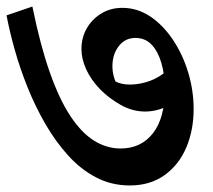

<svg xmlns="http://www.w3.org/2000/svg" viewBox="-29 -574 652 587"><path d="M368 -7Q312 -7 265 -31.5Q218 -56 179.5 -98.5Q141 -141 110 -194.5Q79 -248 55.5 -306.5Q32 -365 16 -422Q0 -479 -9 -527L70 -554Q94 -436 123 -353.5Q152 -271 186 -219.5Q220 -168 258.5 -144Q297 -120 340 -120Q402 -120 438.5 -166.5Q475 -213 475 -301Q475 -345 464.5 -381Q454 -417 434.5 -437.5Q415 -458 385 -458Q356 -458 337.5 -437Q319 -416 315.5 -385.5Q312 -355 324 -325Q341 -316 365.5 -315.5Q390 -315 416.5 -322.5Q443 -330 465.5 -345.5Q488 -361 500 -382L501 -261Q480 -246 458 -239.5Q436 -233 415 -233Q376 -233 340.5 -253Q305 -273 278 -300Q249 -330 234.5 -362Q220 -394 220 -424Q220 -458 235.5 -486Q251 -514 279.5 -532Q308 -550 345 -550Q391 -550 430.5 -523.5Q470 -497 500 -452Q530 -407 546.5 -352Q563 -297 563 -241Q563 -176 540.5 -123Q518 -70 474 -38.5Q430 -7 368 -7Z"/></svg>

Font: Eczar Medium
Style: Regular
Weight: 500
Designer: Vaibhav Singh
Foundry: Rosetta Type Foundry
Version: Version 2.000